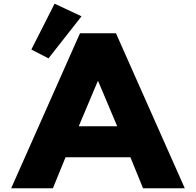

<svg xmlns="http://www.w3.org/2000/svg" viewBox="-20 -1002 1043 1022"><path d="M146.9 -738.3 238 -691.3 413.9 -915.2 270.5 -982.4ZM597.2 -825H405.8L39.5 0H261.7L328.8 -165H674.2L741.3 0H963.5ZM603.8 -330H399.2L500.4 -570H502.6Z"/></svg>

Font: Hussar
Style: BdWide
Weight: 700
Foundry: Cannot Into Space Fonts
Version: Version 2.00